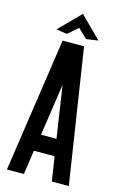

<svg xmlns="http://www.w3.org/2000/svg" viewBox="-132 -938 633 995"><g transform="rotate(15 184.5 -440.5)"><path d="M103 0H12L118 -720H233L344 0H253L233 -130H122ZM136 -220H219L177 -498ZM72 -768 184 -881 297 -768 233 -759 184 -806 130 -759 72 -768Z"/></g></svg>

Font: Berliner Wand
Style: Regular
Weight: 400
Designer: Peter Wiegel
Foundry: Peter Wiegel
Version: Version 1.000